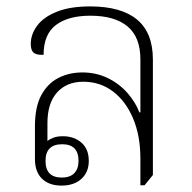

<svg xmlns="http://www.w3.org/2000/svg" viewBox="-20 -574 599 599"><path d="M172 5Q133 5 111 -16.5Q89 -38 89 -78V-180Q89 -240 108.5 -276.5Q128 -313 161.5 -330.5Q195 -348 237 -348Q280 -348 316 -330.5Q352 -313 377.5 -284Q403 -255 415 -223L418 -224V-389Q418 -458 378 -491.5Q338 -525 262 -525Q193 -525 154.5 -496Q116 -467 116 -403Q94 -402 85 -409.5Q76 -417 76 -437Q76 -467 96 -494Q116 -521 157.5 -537.5Q199 -554 261 -554Q358 -554 407.5 -513Q457 -472 457 -388V-28L431 4H418V-79Q418 -151 395 -205Q372 -259 332 -289Q292 -319 240 -319Q188 -319 158 -285.5Q128 -252 128 -190V-134Q135 -140 147 -144.5Q159 -149 176 -149Q211 -149 234 -129Q257 -109 257 -72Q257 -37 234 -16Q211 5 172 5ZM173 -20Q198 -20 211.5 -33.5Q225 -47 225 -72Q225 -124 174 -124Q122 -124 122 -72Q122 -20 173 -20Z"/></svg>

Font: Noto Serif Thai ExtraLight
Style: Regular
Weight: 250
Version: Version 2.001